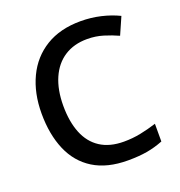

<svg xmlns="http://www.w3.org/2000/svg" viewBox="-132 -836 898 958"><g transform="rotate(-20 317.0 -357.0)"><path d="M400 -629Q330 -629 279.5 -596.5Q229 -564 202 -502.5Q175 -441 175 -356Q175 -272 199.5 -211Q224 -150 274 -117.5Q324 -85 399 -85Q445 -85 487.5 -93.5Q530 -102 574 -116V-22Q531 -5 487.5 2.5Q444 10 386 10Q276 10 203.5 -35Q131 -80 95.5 -163Q60 -246 60 -357Q60 -465 99.5 -548Q139 -631 215 -677.5Q291 -724 400 -724Q455 -724 506.5 -712Q558 -700 601 -679L561 -588Q526 -604 485.5 -616.5Q445 -629 400 -629Z"/></g></svg>

Font: Noto Traditional Nushu Medium
Style: Regular
Weight: 500
Version: Version 2.003